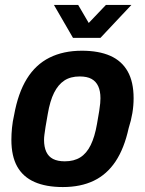

<svg xmlns="http://www.w3.org/2000/svg" viewBox="-20 -744 586 776"><path d="M234 12Q166 12 119.5 -8.5Q73 -29 49.5 -71Q26 -113 26 -179Q26 -202 28.5 -227.5Q31 -253 37 -279Q53 -368 88.5 -425.5Q124 -483 180 -511Q236 -539 311 -539Q379 -539 425.5 -518.5Q472 -498 496 -455.5Q520 -413 520 -347Q520 -317 515 -287Q510 -257 500 -226Q482 -144 447 -91.5Q412 -39 359 -13.5Q306 12 234 12ZM242 -92Q279 -92 304.5 -108Q330 -124 346.5 -157.5Q363 -191 372 -243Q378 -276 381 -295.5Q384 -315 385 -326.5Q386 -338 386 -347Q386 -376 377 -395.5Q368 -415 350 -425Q332 -435 302 -435Q265 -435 240 -418.5Q215 -402 198.5 -369Q182 -336 173 -283Q167 -251 164 -231Q161 -211 159.5 -199.5Q158 -188 158 -179Q158 -150 167 -130.5Q176 -111 194.5 -101.5Q213 -92 242 -92ZM511 -724 386 -591H275L198 -724H296L358 -618H307L408 -724Z"/></svg>

Font: Archivo SemiCondensed
Style: Bold Italic
Weight: 700
Width: 4
Italic angle: -10°
Designer: Hector Gatti
Foundry: Omnibus-Type
Version: Version 2.001